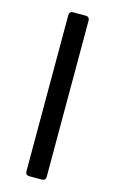

<svg xmlns="http://www.w3.org/2000/svg" viewBox="-108 -722 459 768"><g transform="rotate(15 121.5 -338.5)"><path d="M95.7 1H148.4C158.2 1 164.1 -4.9 164.1 -14.6V-662.1C164.1 -671.9 158.2 -677.7 148.4 -677.7H95.7C85.9 -677.7 80.1 -671.9 80.1 -662.1V-14.6C80.1 -4.9 85.9 1 95.7 1Z"/></g></svg>

Font: Ed Sans Neue
Style: Regular
Weight: 400
Designer: Stephen Hutchings
Version: Version 1.004;PS 001.004;hotconv 1.0.88;makeotf.lib2.5.64775